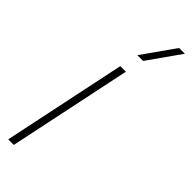

<svg xmlns="http://www.w3.org/2000/svg" viewBox="-248 -742 755 755"><g transform="rotate(45 129.5 -364.5)"><path d="M6 0 114 -515H145L37 0ZM131 -593 227 -729H259L163 -593Z"/></g></svg>

Font: Hubot Sans Condensed ExtraLight
Style: Italic
Weight: 200
Width: 3
Italic angle: -12.0243°
Designer: Deni Anggara
Foundry: GitHub, Inc., Subsidiary of Microsoft Corporation
Version: Version 2.000